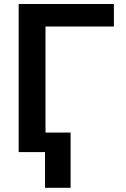

<svg xmlns="http://www.w3.org/2000/svg" viewBox="-20 -747 619 943"><path d="M326.7 175.4H201V0H71.7V-727.3H539.4V-616.8H203.5V-95.9H326.7Z"/></svg>

Font: Linik Sans SemiBold
Style: Regular
Weight: 600
Designer: Fonts by Rasmus Andersson / Changes by Cristiano Sobral with parts from Marc Monis
Foundry: rsms
Version: Version 3.020; ttfautohint (v1.6)